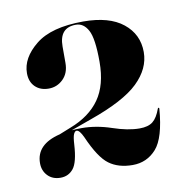

<svg xmlns="http://www.w3.org/2000/svg" viewBox="-51 -759 436 452"><g transform="rotate(-10 166.5 -533.5)"><path d="M17.5 -398.5Q17.5 -443.5 75 -457.5L102.5 -468.5Q149.5 -486.5 173.2 -520.2Q197 -554 197 -609.5Q197 -665.5 186.2 -685.2Q175.5 -705 157 -705Q117.5 -705 117.5 -660V-620.5Q117.5 -596.5 103 -582.2Q88.5 -568 68.5 -568Q48.5 -568 36.2 -580Q24 -592 24 -612.5Q24 -649 61.5 -679.2Q99 -709.5 175.5 -709.5Q237.5 -709.5 270.5 -683Q303.5 -656.5 303.5 -614Q303.5 -574.5 269.5 -541.5Q235.5 -508.5 153 -479.5L104.5 -462Q115.5 -463 128 -463Q163 -463 199 -450.8Q235 -438.5 263 -438.5Q283.5 -438.5 294.5 -447.2Q305.5 -456 313 -477Q314 -479.5 315 -478.5Q316.5 -478.5 316.5 -476.5Q311 -407 288.5 -381.8Q266 -356.5 232 -356.5Q198 -356.5 175.8 -372.8Q153.5 -389 131 -440.5Q122.5 -459 115.5 -459Q111.5 -459 108.5 -452.5Q105.5 -446 104.5 -427.5Q102 -385.5 90.2 -371Q78.5 -356.5 59.5 -356.5Q40.5 -356.5 29 -368.5Q17.5 -380.5 17.5 -398.5Z"/></g></svg>

Font: Fraunces 144pt
Style: Bold
Weight: 700
Version: Version 1.000;[b76b70a41]